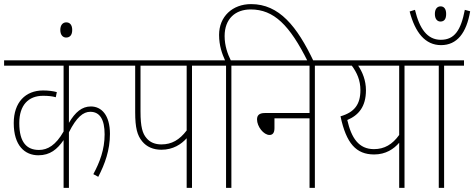

<svg xmlns="http://www.w3.org/2000/svg" viewBox="-20 -916 2312 936"><path d="M575 -596V-622H0V-596H290V-275C252 -208 212 -185 170 -185C112 -185 74 -220 74 -316C74 -403 118 -449 190 -449C215 -449 234 -447 252 -442L257 -467C239 -472 215 -475 190 -475C104 -475 47 -417 47 -316C47 -206 101 -159 167 -159C224 -159 259 -188 290 -233V0H316V-271C353 -345 386 -371 420 -371C467 -371 490 -333 490 -261C490 -186 466 -125 435 -67L459 -54C491 -116 516 -183 516 -263C516 -356 474 -397 423 -397C380 -397 347 -370 316 -317V-596Z M274 -770C274 -744 288 -733 302 -733C319 -733 332 -743 332 -770C332 -794 321 -807 303 -807C287 -807 274 -795 274 -770Z M916 -596H1012V-622H562V-596H639V-369C639 -293 649 -256 673 -227C695 -200 727 -186 767 -186C824 -186 864 -213 890 -242V0H916ZM890 -596V-280C855 -234 817 -212 767 -212C736 -212 711 -222 694 -243C675 -265 665 -297 665 -372V-596Z M1082 -596V0H1108V-596H1205V-622H1105C1090 -652 1075 -693 1075 -740C1075 -825 1128 -870 1202 -870C1315 -870 1392 -794 1481 -615H1510C1428 -788 1341 -896 1204 -896C1113 -896 1048 -835 1048 -746C1048 -693 1063 -653 1077 -622H999V-596Z M1192 -622V-596H1489V-365H1271C1243 -365 1233 -353 1233 -334C1233 -299 1265 -258 1294 -258C1308 -258 1318 -267 1318 -291V-339H1489V0H1515V-596H1612V-622Z M2049 -622H1599V-596H1695C1720 -562 1737 -525 1737 -477C1737 -408 1709 -369 1640 -349C1668 -217 1716 -163 1804 -163C1861 -163 1900 -190 1926 -220V0H1952V-596H2049ZM1673 -331C1728 -354 1764 -396 1764 -476C1764 -524 1747 -565 1726 -596H1926V-258C1893 -212 1854 -189 1803 -189C1729 -189 1693 -243 1673 -331Z M2145 -596H2242V-622H2036V-596H2119V0H2145Z M2100 -848C2100 -822 2113 -811 2127 -811C2144 -811 2155 -821 2155 -848C2155 -872 2145 -885 2128 -885C2112 -885 2100 -873 2100 -848ZM2272 -861 2246 -868C2227 -769 2196 -722 2129 -722C2063 -722 2025 -776 2003 -868L1977 -860C2004 -757 2053 -696 2130 -696C2208 -696 2254 -755 2272 -861Z"/></svg>

Font: Noto Sans Condensed Thin
Style: Regular
Weight: 100
Width: 3
Designer: Monotype Design Team
Foundry: Monotype Imaging Inc.
Version: Version 2.013